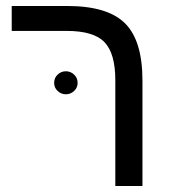

<svg xmlns="http://www.w3.org/2000/svg" viewBox="-20 -619 574 639"><path d="M454.1 -351.1V0H363.8V-352.1Q363.8 -440.9 327.9 -478.5Q292 -516.1 202.1 -516.1H19V-599.1H203.1Q337.9 -599.1 396 -541.5Q454.1 -483.9 454.1 -351.1ZM160.2 -342.8Q160.2 -359.9 171.9 -370.8Q183.6 -381.8 199.2 -381.8Q214.8 -381.8 226.6 -370.8Q238.3 -359.9 238.3 -342.8Q238.3 -327.1 226.6 -316.2Q214.8 -305.2 199.2 -305.2Q183.6 -305.2 171.9 -316.2Q160.2 -327.1 160.2 -342.8Z"/></svg>

Font: Arimo Nerd Font
Style: Regular
Weight: 400
Designer: Steve Matteson
Foundry: Monotype Imaging Inc.
Version: Version 1.33;Nerd Fonts 3.2.1